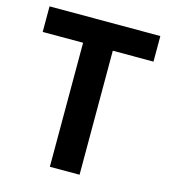

<svg xmlns="http://www.w3.org/2000/svg" viewBox="-108 -812 796 899"><g transform="rotate(15 289.5 -362.5)"><path d="M558.1 -725.1V-601.1H360.8V0H216.8V-601.1H21V-725.1Z"/></g></svg>

Font: Stilu SemiBold
Style: Regular
Weight: 600
Designer: Genilson Lima Santos
Foundry: Genilson Lima Santos
Version: Version 1.200;PS 001.200;hotconv 1.0.88;makeotf.lib2.5.64775